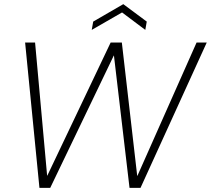

<svg xmlns="http://www.w3.org/2000/svg" viewBox="-20 -905 1016 925"><path d="M170 0 101 -700H149L207 -59H208L513 -700H567L641 -58H642L927 -700H976L657 0H604L529 -637H528L222 0ZM422 -761 429 -801 574 -885 687 -801 680 -761 568 -845Z"/></svg>

Font: DM Sans 28pt ExtraLight
Style: Italic
Weight: 250
Italic angle: -10°
Version: Version 4.004;gftools[0.9.30]